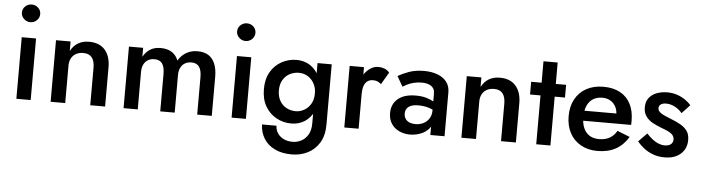

<svg xmlns="http://www.w3.org/2000/svg" viewBox="-53 -952 5221 1429"><g transform="rotate(5 2557.5 -237.5)"><path d="M65 -643Q65 -616 85.5 -596.5Q106 -577 133 -577Q162 -577 182 -596.5Q202 -616 202 -643Q202 -671 182 -690Q162 -709 133 -709Q106 -709 85.5 -690Q65 -671 65 -643ZM80 -460V0H187V-460Z M632 -280V0H743V-293Q743 -375 702 -422.5Q661 -470 583 -470Q536 -470 501.5 -450Q467 -430 445 -389V-460H336V0H445V-280Q445 -311 457.5 -334.5Q470 -358 493 -370.5Q516 -383 547 -383Q590 -383 611 -357Q632 -331 632 -280Z M1540 -293Q1540 -349 1523.5 -389Q1507 -429 1475 -449.5Q1443 -470 1393 -470Q1347 -470 1310.5 -449.5Q1274 -429 1249 -388Q1234 -428 1200.5 -449Q1167 -470 1117 -470Q1072 -470 1040 -450.5Q1008 -431 987 -393V-460H881V0H987V-280Q987 -313 998.5 -336Q1010 -359 1030.5 -371Q1051 -383 1078 -383Q1118 -383 1136.5 -357.5Q1155 -332 1155 -280V0H1263V-280Q1263 -313 1274.5 -336Q1286 -359 1306.5 -371Q1327 -383 1355 -383Q1394 -383 1412.5 -357.5Q1431 -332 1431 -280V0H1540Z M1673 -643Q1673 -616 1693.5 -596.5Q1714 -577 1741 -577Q1770 -577 1790 -596.5Q1810 -616 1810 -643Q1810 -671 1790 -690Q1770 -709 1741 -709Q1714 -709 1693.5 -690Q1673 -671 1673 -643ZM1688 -460V0H1795V-460Z M1918 31Q1920 91 1949 137Q1978 183 2031 208.5Q2084 234 2158 234Q2221 234 2275 207.5Q2329 181 2362.5 127Q2396 73 2396 -10V-460H2290V-10Q2290 42 2270.5 75Q2251 108 2220 124Q2189 140 2156 140Q2117 140 2088 125.5Q2059 111 2043 86.5Q2027 62 2026 31ZM1909 -233Q1909 -157 1940 -104Q1971 -51 2022.5 -23Q2074 5 2133 5Q2191 5 2234.5 -23.5Q2278 -52 2303.5 -105.5Q2329 -159 2329 -233Q2329 -308 2303.5 -360.5Q2278 -413 2234.5 -441.5Q2191 -470 2133 -470Q2074 -470 2022.5 -442Q1971 -414 1940 -361.5Q1909 -309 1909 -233ZM2021 -233Q2021 -279 2040 -311Q2059 -343 2090.5 -359.5Q2122 -376 2159 -376Q2183 -376 2206 -367Q2229 -358 2248 -339.5Q2267 -321 2278.5 -294.5Q2290 -268 2290 -233Q2290 -186 2270.5 -154Q2251 -122 2221 -105.5Q2191 -89 2159 -89Q2122 -89 2090.5 -105.5Q2059 -122 2040 -154.5Q2021 -187 2021 -233Z M2637 -460H2530V0H2637ZM2774 -345 2827 -436Q2811 -455 2789 -463Q2767 -471 2742 -471Q2707 -471 2674.5 -445.5Q2642 -420 2621.5 -377.5Q2601 -335 2601 -280L2637 -259Q2637 -292 2644.5 -316.5Q2652 -341 2669 -355Q2686 -369 2713 -369Q2733 -369 2746.5 -363Q2760 -357 2774 -345Z M2969 -143Q2969 -165 2979.5 -180Q2990 -195 3011 -203.5Q3032 -212 3066 -212Q3105 -212 3140 -202Q3175 -192 3206 -170V-225Q3197 -236 3175 -249.5Q3153 -263 3119.5 -273Q3086 -283 3040 -283Q2954 -283 2907 -243.5Q2860 -204 2860 -137Q2860 -90 2882 -57Q2904 -24 2941 -7Q2978 10 3021 10Q3061 10 3099.5 -4.5Q3138 -19 3163.5 -49Q3189 -79 3189 -123L3173 -183Q3173 -148 3157 -123Q3141 -98 3114.5 -84.5Q3088 -71 3055 -71Q3030 -71 3010.5 -79Q2991 -87 2980 -103.5Q2969 -120 2969 -143ZM2935 -340Q2946 -347 2966 -357.5Q2986 -368 3014.5 -375.5Q3043 -383 3075 -383Q3096 -383 3114 -379Q3132 -375 3145.5 -366Q3159 -357 3166 -343Q3173 -329 3173 -307V0H3279V-328Q3279 -374 3254.5 -406Q3230 -438 3186 -454.5Q3142 -471 3086 -471Q3021 -471 2972 -453Q2923 -435 2891 -416Z M3701 -280V0H3812V-293Q3812 -375 3771 -422.5Q3730 -470 3652 -470Q3605 -470 3570.5 -450Q3536 -430 3514 -389V-460H3405V0H3514V-280Q3514 -311 3526.5 -334.5Q3539 -358 3562 -370.5Q3585 -383 3616 -383Q3659 -383 3680 -357Q3701 -331 3701 -280Z M3886 -460V-365H4147V-460ZM3964 -620V0H4070V-620Z M4421 10Q4501 10 4558 -21.5Q4615 -53 4652 -115L4558 -152Q4537 -115 4504 -97Q4471 -79 4426 -79Q4384 -79 4355 -97Q4326 -115 4310.5 -150Q4295 -185 4296 -234Q4296 -284 4311.5 -318Q4327 -352 4355.5 -370Q4384 -388 4425 -388Q4459 -388 4484.5 -373Q4510 -358 4524.5 -331Q4539 -304 4539 -267Q4539 -260 4535.5 -250Q4532 -240 4529 -234L4562 -280H4251V-205H4655Q4655 -209 4655.5 -218Q4656 -227 4656 -235Q4656 -309 4629 -361.5Q4602 -414 4550.5 -442Q4499 -470 4426 -470Q4353 -470 4299 -440.5Q4245 -411 4215.5 -357Q4186 -303 4186 -230Q4186 -158 4215 -104Q4244 -50 4297.5 -20Q4351 10 4421 10Z M4781 -152 4718 -88Q4738 -62 4768 -38.5Q4798 -15 4837 -0.5Q4876 14 4924 14Q4999 14 5043.5 -25.5Q5088 -65 5088 -130Q5088 -172 5069 -198Q5050 -224 5018 -242Q4986 -260 4947 -275Q4919 -286 4896.5 -296Q4874 -306 4860.5 -318.5Q4847 -331 4847 -347Q4847 -366 4862 -376Q4877 -386 4901 -386Q4935 -386 4967 -369Q4999 -352 5021 -325L5081 -389Q5062 -412 5035 -430Q5008 -448 4974.5 -459Q4941 -470 4903 -470Q4861 -470 4824.5 -456.5Q4788 -443 4766.5 -415Q4745 -387 4745 -345Q4745 -304 4764.5 -277Q4784 -250 4814.5 -233.5Q4845 -217 4876 -205Q4907 -194 4930 -183.5Q4953 -173 4966 -158.5Q4979 -144 4979 -124Q4979 -101 4962.5 -88Q4946 -75 4917 -75Q4894 -75 4871 -84Q4848 -93 4826 -110Q4804 -127 4781 -152Z"/></g></svg>

Font: Jost Medium
Style: Regular
Weight: 500
Version: Version 3.710